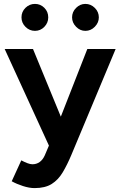

<svg xmlns="http://www.w3.org/2000/svg" viewBox="-20 -751 616 983"><path d="M157 212Q130 212 97.5 201.5Q65 191 40 177L89 70Q106 79 120.5 84.5Q135 90 146 90Q167 90 183 78.5Q199 67 209 45L268 -94L427 -500H572L345 43Q324 93 301 131.5Q278 170 244.5 191Q211 212 157 212ZM233 0 4 -500H149L316 -94L359 0ZM417 -593Q390 -593 369.5 -614Q349 -635 349 -662Q349 -690 369.5 -710.5Q390 -731 417 -731Q445 -731 465.5 -710.5Q486 -690 486 -662Q486 -635 465.5 -614Q445 -593 417 -593ZM159 -593Q131 -593 110.5 -613.5Q90 -634 90 -662Q90 -691 110.5 -711Q131 -731 159 -731Q187 -731 207 -711Q227 -691 227 -662Q227 -634 207 -613.5Q187 -593 159 -593Z"/></svg>

Font: Figtree
Style: Bold
Weight: 700
Designer: Erik Kennedy
Foundry: Erik Kennedy
Version: Version 2.001;gftools[0.9.30]